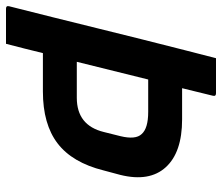

<svg xmlns="http://www.w3.org/2000/svg" viewBox="-70 -670 740 640"><g transform="rotate(90 300.0 -350.0)"><path d="M174 -700H291Q302 -700 299 -689Q286 -638 274 -587H378Q488 -587 537.5 -532.5Q587 -478 563 -381L548 -325Q522 -221 458 -172Q394 -123 285 -123H157Q142 -61 126 0H9Q-2 0 1 -11Q38 -157 74 -303.5Q110 -450 147 -595ZM353 -474H245Q216 -355 186 -236H306Q398 -236 420 -326L434 -382Q446 -432 427 -452Q408 -474 353 -474Z"/></g></svg>

Font: Recursive Sn Lnr St SmB
Style: Italic
Weight: 600
Italic angle: -15°
Version: Version 1.079;hotconv 1.0.112;makeotfexe 2.5.65598; ttfautoh